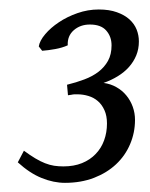

<svg xmlns="http://www.w3.org/2000/svg" viewBox="-20 -679 321 411"><path d="M277.3 -590.3Q277.3 -574.2 271.7 -560.5Q266.1 -546.9 256.1 -535.6Q246.1 -524.4 232.2 -515.9Q218.3 -507.3 201.7 -501.5Q216.8 -499.5 229.2 -492.4Q241.7 -485.4 250.5 -474.6Q259.3 -463.9 264.2 -450.4Q269 -437 269 -422.4Q269 -395 258.5 -370.4Q248 -345.7 228.5 -327.4Q209 -309.1 181.2 -298.3Q153.3 -287.6 119.1 -287.6Q94.7 -287.6 69.3 -297.9Q43.9 -308.1 18.1 -331.5L31.2 -356.4Q44.4 -346.7 55.4 -340.1Q66.4 -333.5 76.4 -329.6Q86.4 -325.7 95.9 -324.2Q105.5 -322.8 115.7 -322.8Q138.2 -322.8 155.5 -329.8Q172.9 -336.9 184.8 -349.4Q196.8 -361.8 202.9 -378.7Q209 -395.5 209 -414.6Q209 -431.2 203.6 -443.1Q198.2 -455.1 189.5 -462.6Q180.7 -470.2 169.2 -473.6Q157.7 -477.1 145.5 -477.1H139.6Q137.7 -477.1 136.2 -476.8Q134.8 -476.6 132.6 -476.1Q130.4 -475.6 125.5 -475.1L123.5 -497.6Q143.1 -502.4 160.6 -509Q178.2 -515.6 190.9 -525.4Q203.6 -535.2 211.2 -548.8Q218.8 -562.5 218.8 -582Q218.8 -600.6 207.5 -613.5Q196.3 -626.5 172.4 -626.5Q151.9 -626.5 137.9 -614.3Q124 -602.1 125 -582Q113.3 -576.7 98.4 -574Q83.5 -571.3 70.3 -570.3L63 -579.6Q64.9 -591.8 76.7 -605.7Q88.4 -619.6 106 -631.3Q123.5 -643.1 145.8 -650.9Q168 -658.7 191.4 -658.7Q213.9 -658.7 230.2 -652.8Q246.6 -647 257.1 -637.5Q267.6 -627.9 272.5 -615.7Q277.3 -603.5 277.3 -590.3Z"/></svg>

Font: Gentium Basic
Style: Italic
Weight: 400
Italic angle: -8°
Designer: J. Victor Gaultney and Annie Olsen
Foundry: SIL International
Version: Version 1.102; 2013; Maintenance release